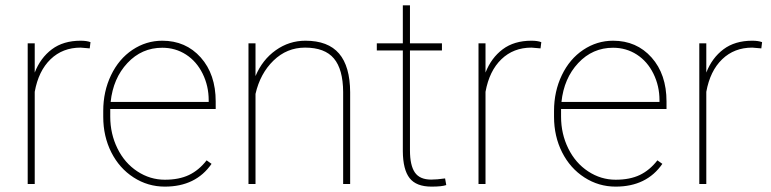

<svg xmlns="http://www.w3.org/2000/svg" viewBox="-20 -691 2896 721"><path d="M316.9 -509.3 282.7 -512.2Q215.3 -512.2 169.9 -468.5Q124.5 -424.8 110.4 -346.2V0H84V-528.3H110.4V-418.5Q131.8 -473.6 174.8 -505.9Q217.8 -538.1 282.7 -538.1Q305.7 -538.1 319.8 -532.7Z M599.1 9.8Q535.2 9.8 481.7 -24.7Q428.2 -59.1 397.9 -119.1Q367.7 -179.2 367.7 -252.4V-274.4Q367.7 -347.7 397 -408.7Q426.3 -469.7 477.5 -503.9Q528.8 -538.1 589.4 -538.1Q677.7 -538.1 733.9 -475.1Q790 -412.1 790 -309.6V-281.7H394V-252.9Q394 -188.5 421.1 -133.5Q448.2 -78.6 495.8 -47.4Q543.5 -16.1 599.1 -16.1Q652.3 -16.1 689.7 -33.9Q727.1 -51.8 755.9 -88.9L774.4 -75.7Q715.3 9.8 599.1 9.8ZM589.4 -511.7Q512.2 -511.7 458.5 -454.3Q404.8 -397 395.5 -308.1H763.7V-314.5Q763.7 -368.2 741 -414.3Q718.3 -460.4 678.5 -486.1Q638.7 -511.7 589.4 -511.7Z M939.5 -405.3Q965.3 -466.8 1015.6 -502.4Q1065.9 -538.1 1127 -538.1Q1211.9 -538.1 1253.2 -490Q1294.4 -441.9 1294.9 -344.7V0H1268.6V-345.7Q1268.1 -430.7 1233.9 -471.4Q1199.7 -512.2 1125.5 -512.2Q1057.1 -512.2 1007.1 -463.6Q957 -415 939.5 -338.4V0H913.1V-528.3H939.5Z M1519.5 -670.9V-528.3H1639.6V-501.5H1519.5V-126.5Q1519.5 -70.3 1537.8 -43.5Q1556.2 -16.6 1599.1 -16.6Q1620.6 -16.6 1651.4 -21L1655.8 3.9Q1639.6 9.8 1600.6 9.8Q1543 9.8 1518.1 -22.2Q1493.2 -54.2 1492.7 -123V-501.5H1395V-528.3H1492.7V-670.9Z M2009.8 -509.3 1975.6 -512.2Q1908.2 -512.2 1862.8 -468.5Q1817.4 -424.8 1803.2 -346.2V0H1776.9V-528.3H1803.2V-418.5Q1824.7 -473.6 1867.7 -505.9Q1910.6 -538.1 1975.6 -538.1Q1998.5 -538.1 2012.7 -532.7Z M2292 9.8Q2228 9.8 2174.6 -24.7Q2121.1 -59.1 2090.8 -119.1Q2060.5 -179.2 2060.5 -252.4V-274.4Q2060.5 -347.7 2089.8 -408.7Q2119.1 -469.7 2170.4 -503.9Q2221.7 -538.1 2282.2 -538.1Q2370.6 -538.1 2426.8 -475.1Q2482.9 -412.1 2482.9 -309.6V-281.7H2086.9V-252.9Q2086.9 -188.5 2114 -133.5Q2141.1 -78.6 2188.7 -47.4Q2236.3 -16.1 2292 -16.1Q2345.2 -16.1 2382.6 -33.9Q2419.9 -51.8 2448.7 -88.9L2467.3 -75.7Q2408.2 9.8 2292 9.8ZM2282.2 -511.7Q2205.1 -511.7 2151.4 -454.3Q2097.7 -397 2088.4 -308.1H2456.5V-314.5Q2456.5 -368.2 2433.8 -414.3Q2411.1 -460.4 2371.3 -486.1Q2331.5 -511.7 2282.2 -511.7Z M2838.9 -509.3 2804.7 -512.2Q2737.3 -512.2 2691.9 -468.5Q2646.5 -424.8 2632.3 -346.2V0H2606V-528.3H2632.3V-418.5Q2653.8 -473.6 2696.8 -505.9Q2739.7 -538.1 2804.7 -538.1Q2827.6 -538.1 2841.8 -532.7Z"/></svg>

Font: TypoPRO Roboto
Style: Regular
Weight: 250
Designer: Google
Version: Version 2.136; 2016